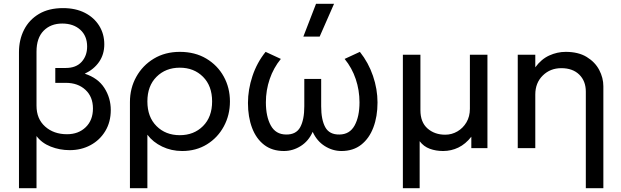

<svg xmlns="http://www.w3.org/2000/svg" viewBox="-20 -777 3259 1007"><path d="M79.5 210V-503.5Q79.5 -568.5 106.2 -621Q133 -673.5 184.5 -704Q236 -734.5 310.5 -734.5Q376.5 -734.5 425 -709.8Q473.5 -685 500.2 -642Q527 -599 527 -544.5Q527 -492 499.8 -452.5Q472.5 -413 424.5 -390.5Q494 -368 527.5 -315.5Q561 -263 561 -200Q561 -137 532.2 -89.5Q503.5 -42 454.8 -15.8Q406 10.5 345.5 10.5Q293 10.5 245.8 -8.2Q198.5 -27 171.5 -63.5V210ZM331.5 -73Q391.5 -73 429.5 -109.8Q467.5 -146.5 467.5 -208Q467.5 -269.5 428 -306Q388.5 -342.5 325 -342.5H270V-420.5H325Q379 -420.5 408 -452.5Q437 -484.5 437 -533Q437 -588.5 401 -621Q365 -653.5 306.5 -653.5Q246 -653.5 208.8 -615.8Q171.5 -578 171.5 -506V-222.5Q171.5 -153.5 216.8 -113.2Q262 -73 331.5 -73Z M661.5 210V-242Q661.5 -314.5 694.8 -374.2Q728 -434 787 -469.5Q846 -505 923 -505Q1002.5 -505 1061.8 -469.8Q1121 -434.5 1153.5 -375.5Q1186 -316.5 1186 -245Q1186 -173.5 1154 -114.2Q1122 -55 1065.5 -20Q1009 15 935.5 15Q879 15 830.5 -8.2Q782 -31.5 753 -70.5V210ZM923 -68Q997 -68 1044.8 -115.8Q1092.5 -163.5 1092.5 -245Q1092.5 -326.5 1044.8 -374.2Q997 -422 923 -422Q849 -422 801 -374.2Q753 -326.5 753 -245Q753 -163.5 800.8 -115.8Q848.5 -68 923 -68Z M1469 15Q1407.5 15 1365.5 -17.2Q1323.5 -49.5 1302 -106.5Q1280.5 -163.5 1280.5 -237Q1280.5 -307 1304 -377.8Q1327.5 -448.5 1373 -505L1453 -468Q1414.5 -421 1394.5 -362.2Q1374.5 -303.5 1374.5 -240.5Q1374.5 -166 1400.2 -119Q1426 -72 1480 -71.5Q1533 -70.5 1554.5 -109.8Q1576 -149 1576 -219.5V-363H1664.5V-219.5Q1664.5 -149 1686 -109.8Q1707.5 -70.5 1760.5 -71.5Q1814 -72 1839.8 -118.8Q1865.5 -165.5 1865.5 -240.5Q1865.5 -303.5 1845.8 -362.2Q1826 -421 1787.5 -468L1867.5 -505Q1912.5 -448.5 1936.2 -379Q1960 -309.5 1960 -239.5Q1960 -166 1938.2 -108.5Q1916.5 -51 1874.5 -18Q1832.5 15 1771 15Q1724.5 15 1683.2 -11Q1642 -37 1620 -85.5Q1598.5 -37 1557.2 -11Q1516 15 1469 15ZM1571 -585 1637.5 -757H1732L1656.5 -585Z M2093 210V-490H2185V-199Q2185 -136 2222.2 -103.2Q2259.5 -70.5 2315 -70.5Q2349.5 -70.5 2379 -87.8Q2408.5 -105 2426.5 -135.5Q2444.5 -166 2444.5 -206.5V-490H2536.5V0H2452V-60Q2422 -21.5 2384.2 -3.2Q2346.5 15 2304 15Q2266 15 2234 3.2Q2202 -8.5 2181 -36.5V210Z M3052.5 210V-296.5Q3052.5 -352 3018 -385.8Q2983.5 -419.5 2924 -419.5Q2866 -419.5 2826.8 -381Q2787.5 -342.5 2787.5 -281V0H2695.5V-490H2787.5V-424Q2819 -467 2860.8 -486Q2902.5 -505 2947 -505Q3013.5 -505 3057.2 -478.2Q3101 -451.5 3122.8 -410Q3144.5 -368.5 3144.5 -325V210Z"/></svg>

Font: Geologica Light
Style: Regular
Weight: 300
Designer: Sindre Bremnes, Frode Helland
Foundry: Monokrom Skriftforlag AS
Version: Version 1.010; ttfautohint (v1.8.4.7-5d5b);gftools[0.9.28]